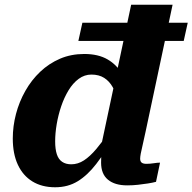

<svg xmlns="http://www.w3.org/2000/svg" viewBox="-20 -778 813 811"><path d="M525 -374Q518 -425 496 -464.5Q474 -504 434.5 -527Q395 -550 336 -550Q280 -550 233.5 -530Q187 -510 150 -475Q113 -440 87 -394Q61 -348 47.5 -296.5Q34 -245 34 -193Q34 -128 55.5 -82Q77 -36 117 -11.5Q157 13 213 13Q267 13 308.5 -12.5Q350 -38 386.5 -85.5Q423 -133 461 -198L448 -230Q414 -181 387 -149Q360 -117 334.5 -100.5Q309 -84 281 -84Q258 -84 242.5 -94.5Q227 -105 220 -126.5Q213 -148 213 -181Q213 -215 219.5 -253.5Q226 -292 238.5 -329Q251 -366 269.5 -396.5Q288 -427 312.5 -445Q337 -463 366 -463Q398 -463 420 -449Q442 -435 456 -410Q470 -385 478 -351ZM328 -682 311 -605H756L773 -682ZM534 -758 402 -137 410 -144Q408 -126 407.5 -112.5Q407 -99 407 -91Q407 -43 436 -19Q465 5 517 5Q541 5 563 2.5Q585 0 604.5 -3Q624 -6 639 -10L656 -91Q645 -91 629.5 -88.5Q614 -86 598 -86Q585 -86 578.5 -91Q572 -96 572 -108Q572 -115 574.5 -129Q577 -143 582.5 -165.5Q588 -188 595 -222L709 -758Z"/></svg>

Font: Roboto Serif
Style: Bold Italic
Weight: 700
Italic angle: -10°
Designer: Greg Gazdowicz
Foundry: Commercial Type
Version: Version 1.008